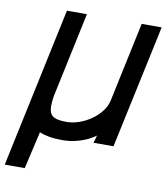

<svg xmlns="http://www.w3.org/2000/svg" viewBox="-126 -691 819 946"><g transform="rotate(10 284.0 -218.0)"><path d="M-38 182 132 -618H232L142 -195Q134 -148 138.5 -122.5Q143 -97 163.5 -87.5Q184 -78 224 -78Q256 -78 288.5 -89.5Q321 -101 349 -121Q377 -141 396 -166Q415 -191 421 -218L506 -618H606L474 0H374L385 -38Q362 -21 335 -9.5Q308 2 279 8Q250 14 221 14Q183 14 154.5 9Q126 4 105 -5L62 182Z"/></g></svg>

Font: Victor Mono Thin
Style: Bold Italic
Weight: 700
Italic angle: -12°
Monospace: yes
Version: Version 1.561;gftools[0.9.30]